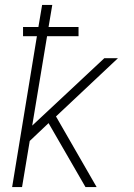

<svg xmlns="http://www.w3.org/2000/svg" viewBox="-20 -755 540 775"><path d="M29 0 129 -609H73V-646H135L150 -735H191L176 -646H297V-609H170L110 -248L401 -520H456L206 -285L370 0H325L217 -187L176 -258L100 -186L69 0Z"/></svg>

Font: Iosevka SS04 XLt Obl
Style: Regular
Weight: 200
Italic angle: -9°
Monospace: yes
Designer: Belleve Invis
Foundry: Belleve Invis
Version: Version 19.0.0; ttfautohint (v1.8.4)